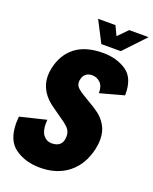

<svg xmlns="http://www.w3.org/2000/svg" viewBox="-166 -952 839 1050"><g transform="rotate(20 253.0 -427.0)"><path d="M-7 -176Q-7 -187 -5 -213L147 -250Q146 -242 146 -227Q146 -182 165 -159.5Q184 -137 212 -137Q277 -137 277 -202Q277 -230 257.5 -249.5Q238 -269 194 -298L163 -320Q67 -383 67 -478Q67 -497 72 -522Q90 -606 149 -652Q208 -698 310 -698Q389 -698 446 -659.5Q503 -621 501 -521L362 -483Q363 -523 343 -543Q323 -563 294 -563Q273 -563 258 -551Q243 -539 239 -513Q238 -510 238 -504Q238 -482 257.5 -466Q277 -450 322 -424Q363 -401 390 -380.5Q417 -360 436.5 -326.5Q456 -293 456 -246Q456 -222 450 -193Q429 -96 363 -43Q297 10 198 10Q113 10 53 -32Q-7 -74 -7 -176ZM219 -864H320L346 -809L400 -864H513L396 -740H283Z"/></g></svg>

Font: Decalotype Black Italic
Style: Regular
Weight: 900
Italic angle: -12°
Designer: Alfredo Marco Pradil
Foundry: Alfredo Marco Pradil
Version: Version 1.0